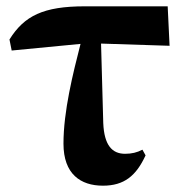

<svg xmlns="http://www.w3.org/2000/svg" viewBox="-20 -571 580 608"><path d="M306 17C373 17 411 -14 441 -79L431 -97C414 -88 397 -84 376 -84C335 -84 310 -111 307 -181L300 -433L517 -426L511 -551H249C117 -551 57 -521 10 -446L17 -411L235 -432C211 -338 181 -219 181 -116C181 -20 235 17 306 17Z"/></svg>

Font: Source Han Serif KR Heavy
Style: Regular
Weight: 900
Designer: Ryoko NISHIZUKA 西塚涼子 (kana & ideographs); Frank Grießhammer (Latin, Greek & Cyrillic); Wenlong ZHANG 张文龙 (bopomofo); San
Foundry: Adobe
Version: Version 2.001;hotconv 1.1.0;makeotfexe 2.6.0